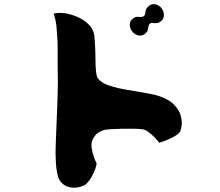

<svg xmlns="http://www.w3.org/2000/svg" viewBox="-20 -841 1040 909"><path d="M690 -729Q684 -724 683 -716Q682 -708 679.5 -698.5Q677 -689 665 -680Q652 -670 635 -673.5Q618 -677 606 -692Q594 -707 594.5 -724.5Q595 -742 608 -752Q622 -764 636.5 -761Q651 -758 661 -765Q667 -770 667.5 -777.5Q668 -785 671 -794.5Q674 -804 686 -814Q699 -824 716 -820.5Q733 -817 745 -802Q756 -787 756 -769.5Q756 -752 743 -741Q731 -732 721 -731.5Q711 -731 703.5 -732.5Q696 -734 690 -729ZM398 -727Q424 -702 427 -668Q430 -634 431 -605Q432 -586 432 -559.5Q432 -533 434 -509.5Q436 -486 440 -476Q448 -461 468 -448.5Q488 -436 544 -423Q553 -421 578 -416.5Q603 -412 633.5 -407Q664 -402 689.5 -397Q715 -392 724 -389Q777 -373 803 -346.5Q829 -320 836 -292Q843 -264 839.5 -242.5Q836 -221 830 -214Q818 -201 795 -189.5Q772 -178 753 -171.5Q734 -165 734 -165Q734 -165 726.5 -174.5Q719 -184 706.5 -196Q694 -208 680 -218Q666 -228 654 -229Q640 -231 613.5 -231.5Q587 -232 558 -231.5Q529 -231 506 -229.5Q483 -228 475 -226Q459 -222 444 -212Q429 -202 418 -179Q411 -164 414 -141.5Q417 -119 424.5 -98Q432 -77 437 -68Q438 -62 432 -44Q426 -26 414.5 -5Q403 16 387 31Q376 40 351.5 45.5Q327 51 301 43Q275 35 259 7Q254 -3 250 -25Q246 -47 244.5 -72.5Q243 -98 243 -118Q243 -130 244 -163Q245 -196 247 -238.5Q249 -281 250.5 -324Q252 -367 253 -401Q254 -435 254 -449Q253 -484 253 -525.5Q253 -567 253 -607.5Q253 -648 250 -681Q248 -724 242 -748.5Q236 -773 234 -777Q264 -783 295 -777Q326 -771 353.5 -757.5Q381 -744 398 -727Z"/></svg>

Font: Potta One
Style: Regular
Weight: 400
Designer: 108,108go
Foundry: Font Zone 108
Version: Version 1.000